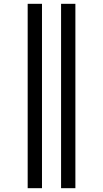

<svg xmlns="http://www.w3.org/2000/svg" viewBox="-20 -843 540 1006"><path d="M300 143V-823H375V143ZM125 143V-823H200V143Z"/></svg>

Font: Iosevka Curly Slab
Style: Regular
Weight: 400
Monospace: yes
Designer: Belleve Invis
Foundry: Belleve Invis
Version: Version 22.1.2; ttfautohint (v1.8.4)